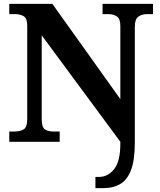

<svg xmlns="http://www.w3.org/2000/svg" viewBox="-20 -734 828 994"><path d="M474 240V182H492Q539 182 571 141.5Q603 101 603 9V0L196 -551V-118Q196 -75 212.5 -64Q229 -53 259 -53H289V0H28V-53H53Q83 -53 102 -64Q121 -75 121 -118V-600Q121 -640 102 -650.5Q83 -661 58 -661H28V-714H251L603 -221V-600Q603 -637 585 -649Q567 -661 541 -661H511V-714H772V-661H741Q714 -661 696 -647.5Q678 -634 678 -596V3Q678 93 659 144.5Q640 196 603.5 218Q567 240 514 240Z"/></svg>

Font: Noto Serif
Style: Bold
Weight: 700
Designer: Monotype Design Team
Foundry: Monotype Imaging Inc.
Version: Version 2.014